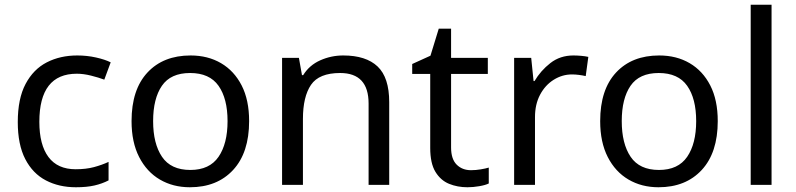

<svg xmlns="http://www.w3.org/2000/svg" viewBox="-20 -780 3360 810"><path d="M300 10Q229 10 173.5 -19Q118 -48 86.5 -109Q55 -170 55 -265Q55 -364 88 -426Q121 -488 177.5 -517Q234 -546 306 -546Q347 -546 385 -537.5Q423 -529 447 -517L420 -444Q396 -453 364 -461Q332 -469 304 -469Q146 -469 146 -266Q146 -169 184.5 -117.5Q223 -66 299 -66Q343 -66 376.5 -75Q410 -84 438 -97V-19Q411 -5 378.5 2.5Q346 10 300 10Z M1031 -269Q1031 -136 963.5 -63Q896 10 781 10Q710 10 654.5 -22.5Q599 -55 567 -117.5Q535 -180 535 -269Q535 -402 602 -474Q669 -546 784 -546Q857 -546 912.5 -513.5Q968 -481 999.5 -419.5Q1031 -358 1031 -269ZM626 -269Q626 -174 663.5 -118.5Q701 -63 783 -63Q864 -63 902 -118.5Q940 -174 940 -269Q940 -364 902 -418Q864 -472 782 -472Q700 -472 663 -418Q626 -364 626 -269Z M1428 -546Q1524 -546 1573 -499.5Q1622 -453 1622 -349V0H1535V-343Q1535 -472 1415 -472Q1326 -472 1292 -422Q1258 -372 1258 -278V0H1170V-536H1241L1254 -463H1259Q1285 -505 1331 -525.5Q1377 -546 1428 -546Z M1967 -62Q1987 -62 2008 -65.5Q2029 -69 2042 -73V-6Q2028 1 2002 5.5Q1976 10 1952 10Q1910 10 1874.5 -4.5Q1839 -19 1817 -55Q1795 -91 1795 -156V-468H1719V-510L1796 -545L1831 -659H1883V-536H2038V-468H1883V-158Q1883 -109 1906.5 -85.5Q1930 -62 1967 -62Z M2399 -546Q2414 -546 2431.5 -544.5Q2449 -543 2462 -540L2451 -459Q2438 -462 2422.5 -464Q2407 -466 2393 -466Q2352 -466 2316 -443.5Q2280 -421 2258.5 -380.5Q2237 -340 2237 -286V0H2149V-536H2221L2231 -438H2235Q2261 -482 2302 -514Q2343 -546 2399 -546Z M3008 -269Q3008 -136 2940.5 -63Q2873 10 2758 10Q2687 10 2631.5 -22.5Q2576 -55 2544 -117.5Q2512 -180 2512 -269Q2512 -402 2579 -474Q2646 -546 2761 -546Q2834 -546 2889.5 -513.5Q2945 -481 2976.5 -419.5Q3008 -358 3008 -269ZM2603 -269Q2603 -174 2640.5 -118.5Q2678 -63 2760 -63Q2841 -63 2879 -118.5Q2917 -174 2917 -269Q2917 -364 2879 -418Q2841 -472 2759 -472Q2677 -472 2640 -418Q2603 -364 2603 -269Z M3235 0H3147V-760H3235Z"/></svg>

Font: Noto Sans Syloti Nagri
Style: Regular
Weight: 400
Designer: Monotype Design Team
Foundry: Monotype Imaging Inc.
Version: Version 2.003; ttfautohint (v1.8.4.7-5d5b)